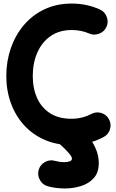

<svg xmlns="http://www.w3.org/2000/svg" viewBox="-20 -752 656 1084"><path d="M581.1 -600.6Q568.8 -572.8 539.6 -561.8Q510.3 -550.8 482.9 -563Q438 -582.5 385.3 -582.5Q314.9 -582.5 265.9 -548.3Q216.8 -514.2 190.9 -455.6Q165 -397 165 -323.2Q165 -252.4 189.7 -198Q214.4 -143.6 262.9 -112.5Q311.5 -81.5 383.3 -81.5Q443.8 -81.5 496.1 -108.9Q523.4 -123 552.5 -114Q581.5 -105 595.7 -77.6Q609.9 -50.8 600.8 -21.5Q591.8 7.8 564.5 22Q478.5 66.9 383.3 66.9Q299.3 66.9 231.7 37.4Q164.1 7.8 115.7 -45.4Q67.4 -98.6 41.5 -169.7Q15.6 -240.7 15.6 -323.2Q15.6 -405.8 41 -479.5Q66.4 -553.2 114.5 -610.1Q162.6 -667 231 -699.5Q299.3 -731.9 385.3 -731.9Q425.8 -731.9 465.6 -723.9Q505.4 -715.8 543.5 -698.7Q571.3 -686.5 582.5 -657.2Q593.8 -627.9 581.1 -600.6ZM293.5 -53.7Q312.5 -77.6 343.3 -80.8Q374 -84 397.9 -64.5Q417 -49.3 440.7 -25.9Q464.4 -2.4 486.6 27.8Q508.8 58.1 523.2 94Q537.6 129.9 537.6 169.4Q537.6 222.7 509 253.9Q480.5 285.2 436.5 298.6Q392.6 312 347.2 312Q319.3 312 294.2 308.6Q269 305.2 249 299.3Q219.7 291 205.1 263.9Q190.4 236.8 198.2 207.5Q206.5 178.2 233.9 162.8Q261.2 147.5 290 156.2Q297.9 158.7 313.5 161.1Q329.1 163.6 342.3 163.6Q359.9 163.6 373 158.9Q386.2 154.3 386.2 143.6Q386.2 133.3 371.1 115.5Q356 97.7 336.7 79.3Q317.4 61 304.2 50.8Q280.3 31.7 277.3 1Q274.4 -29.8 293.5 -53.7Z"/></svg>

Font: Mikhak-DS2-FD ExtraBold
Style: Regular
Weight: 800
Designer: Amin Abedi
Version: Version 3.2